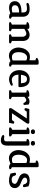

<svg xmlns="http://www.w3.org/2000/svg" viewBox="1818 -2572 951 4628"><g transform="rotate(90 2294.0 -257.5)"><path d="M389 0Q331 0 298 -30Q232 0 167 0Q90 0 49 -38Q8 -76 8 -139Q8 -182 27 -212.5Q46 -243 79.5 -262Q113 -281 158.5 -289.5Q204 -298 257 -298H273Q277 -298 278.5 -299Q280 -300 280 -305V-338Q280 -432 194 -432Q165 -432 137.5 -429Q110 -426 83 -418Q70 -419 60 -424.5Q50 -430 50 -444Q50 -456 58 -464Q66 -472 76 -477Q117 -496 194 -496Q290 -496 336.5 -453Q383 -410 383 -330V-76Q383 -66 399 -59Q411 -56 418 -50Q431 -43 431 -28Q429 -12 416.5 -6Q404 0 389 0ZM280 -236Q280 -241 279 -241.5Q278 -242 273 -242Q224 -240 192 -232.5Q160 -225 141 -212.5Q122 -200 114 -181.5Q106 -163 106 -141Q106 -127 110 -113.5Q114 -100 124.5 -89.5Q135 -79 152 -72.5Q169 -66 195 -66Q233 -66 269 -75Q280 -78 280 -86Z M993 0H837Q825 0 815 -6Q805 -12 805 -26Q805 -41 818 -47.5Q831 -54 842 -59Q850 -62 857.5 -64Q865 -66 865 -72V-328Q865 -344 860 -360Q855 -376 845 -388.5Q835 -401 821.5 -408.5Q808 -416 790 -416Q767 -416 739.5 -403.5Q712 -391 675 -368V-73Q675 -66 681.5 -64Q688 -62 696 -59Q709 -55 718 -49Q723 -46 728 -40.5Q733 -35 733 -26Q733 -12 723.5 -6Q714 0 701 0H545Q533 0 523 -6Q513 -12 513 -26Q513 -41 525.5 -47.5Q538 -54 550 -59Q558 -62 565 -64Q572 -66 572 -72V-412Q572 -418 565.5 -418Q559 -418 553 -419Q547 -420 541 -420.5Q535 -421 530 -423Q524 -425 518.5 -429.5Q513 -434 513 -444Q513 -453 522.5 -461Q532 -469 546.5 -475Q561 -481 576.5 -484.5Q592 -488 604 -488H642Q656 -488 665.5 -480.5Q675 -473 675 -458V-437Q711 -464 746.5 -479.5Q782 -495 819 -495Q856 -495 883.5 -482.5Q911 -470 930 -447.5Q949 -425 958 -394.5Q967 -364 967 -328L966 -73Q966 -66 973 -64Q980 -62 988 -59Q1002 -56 1011 -49Q1016 -46 1021 -40.5Q1026 -35 1026 -26Q1026 -12 1015.5 -6Q1005 0 993 0Z M1432 -492V-495V-635Q1432 -640 1426 -640Q1420 -640 1415 -641Q1410 -642 1404 -643Q1398 -644 1393 -646Q1387 -648 1382 -653Q1377 -658 1375 -668Q1376 -677 1387 -685.5Q1398 -694 1412 -700Q1426 -706 1441 -709.5Q1456 -713 1466 -713H1506Q1522 -713 1530 -704.5Q1538 -696 1538 -682V-78Q1538 -70 1541.5 -66.5Q1545 -63 1553 -59L1562 -56Q1572 -52 1578.5 -46Q1585 -40 1587 -29Q1587 -12 1573 -6Q1559 0 1545 0Q1485 0 1454 -34Q1418 -17 1385 -7Q1352 3 1320 3Q1266 3 1229 -20.5Q1192 -44 1169 -78Q1146 -112 1135.5 -150.5Q1125 -189 1125 -219Q1125 -263 1137 -313Q1149 -363 1176 -405Q1203 -447 1245.5 -475Q1288 -503 1350 -503Q1368 -503 1387.5 -500Q1407 -497 1430 -492ZM1437 -410Q1437 -416 1428 -420Q1395 -435 1365 -435Q1340 -435 1317 -421.5Q1294 -408 1276 -382Q1258 -356 1247.5 -318.5Q1237 -281 1237 -233Q1237 -150 1269 -110Q1301 -70 1348 -70Q1355 -70 1370 -70.5Q1385 -71 1400 -73.5Q1415 -76 1426 -81.5Q1437 -87 1437 -97Z M2051 -226H1779Q1781 -152 1816 -109Q1851 -66 1908 -66Q1928 -66 1953.5 -71.5Q1979 -77 2012 -89Q2024 -89 2035.5 -84.5Q2047 -80 2047 -65Q2047 -52 2029 -40Q2011 -28 1986.5 -19Q1962 -10 1937 -4.5Q1912 1 1898 1Q1846 1 1804 -18Q1762 -37 1732 -70.5Q1702 -104 1686 -149.5Q1670 -195 1670 -249Q1670 -301 1686 -346.5Q1702 -392 1731 -425.5Q1760 -459 1800.5 -478.5Q1841 -498 1891 -498Q1987 -498 2033.5 -432Q2080 -366 2080 -252Q2080 -239 2072 -232.5Q2064 -226 2051 -226ZM1881 -432Q1836 -432 1813.5 -397.5Q1791 -363 1783 -293Q1783 -288 1784 -287.5Q1785 -287 1789 -287H1979Q1984 -287 1985 -287.5Q1986 -288 1986 -293Q1983 -332 1976 -359Q1969 -386 1956.5 -402Q1944 -418 1925.5 -425Q1907 -432 1881 -432Z M2483 -345Q2473 -344 2467.5 -348.5Q2462 -353 2460 -358Q2458 -360 2457 -362.5Q2456 -365 2454 -367Q2453 -371 2448 -377L2428 -403Q2413 -415 2396 -415Q2363 -415 2314 -370V-73Q2314 -66 2320.5 -64Q2327 -62 2335 -59Q2348 -55 2357 -49Q2362 -46 2367 -40.5Q2372 -35 2372 -26Q2372 -12 2362.5 -6Q2353 0 2340 0H2184Q2172 0 2162 -6Q2152 -12 2152 -26Q2152 -41 2164.5 -47.5Q2177 -54 2189 -59Q2197 -62 2204 -64Q2211 -66 2211 -72V-412Q2211 -418 2204.5 -417.5Q2198 -417 2192 -419Q2179 -419 2169 -422Q2163 -424 2157.5 -429Q2152 -434 2152 -444Q2152 -453 2161.5 -461Q2171 -469 2185.5 -475Q2200 -481 2215.5 -484.5Q2231 -488 2243 -488H2281Q2295 -488 2304.5 -480.5Q2314 -473 2314 -458V-443Q2364 -493 2426 -493Q2440 -493 2457 -489Q2474 -485 2498 -476L2509 -374V-373Q2509 -372 2509.5 -371.5Q2510 -371 2510 -370Q2510 -355 2500.5 -350Q2491 -345 2483 -345Z M2709 -70H2870Q2874 -70 2877 -74.5Q2880 -79 2882 -82Q2886 -88 2888 -92Q2896 -106 2905.5 -116Q2915 -126 2929 -126Q2961 -126 2961 -94L2939 0H2617Q2585 0 2585 -31Q2585 -42 2588 -50.5Q2591 -59 2596 -68L2839 -432V-433L2840 -434Q2840 -436 2840 -436.5Q2840 -437 2835 -433H2839H2840Q2842 -431 2841 -429.5Q2840 -428 2840 -427H2836H2676Q2668 -427 2664.5 -420.5Q2661 -414 2656 -406Q2653 -401 2650.5 -395.5Q2648 -390 2643 -385Q2638 -380 2632 -376Q2626 -372 2617 -372Q2603 -372 2594 -379.5Q2585 -387 2585 -403L2607 -488H2929Q2945 -488 2953 -479.5Q2961 -471 2961 -457Q2961 -437 2948 -420Z M3155 -526Q3129 -526 3114 -538.5Q3099 -551 3099 -575Q3098 -601 3113.5 -613Q3129 -625 3155 -625Q3181 -625 3196.5 -612.5Q3212 -600 3212 -575Q3212 -550 3196.5 -538Q3181 -526 3155 -526ZM3238 0H3082Q3070 0 3060 -6Q3050 -12 3050 -26Q3050 -40 3061 -49.5Q3072 -59 3086 -66Q3091 -68 3095.5 -70Q3100 -72 3104 -75Q3109 -79 3109 -82V-416Q3109 -422 3102.5 -422Q3096 -422 3090 -423Q3084 -424 3078 -424.5Q3072 -425 3067 -427Q3061 -429 3055.5 -434Q3050 -439 3050 -449Q3050 -458 3059.5 -466Q3069 -474 3083.5 -480Q3098 -486 3113.5 -489.5Q3129 -493 3141 -493H3179Q3193 -493 3202.5 -485.5Q3212 -478 3212 -463V-83Q3212 -76 3219 -72.5Q3226 -69 3234 -65Q3247 -59 3256 -52Q3261 -47 3265.5 -41Q3270 -35 3270 -26Q3270 -12 3260.5 -6Q3251 0 3238 0Z M3433 -525Q3407 -525 3392 -537.5Q3377 -550 3377 -575Q3377 -625 3433 -625Q3459 -625 3474 -612.5Q3489 -600 3489 -575Q3489 -550 3474 -537.5Q3459 -525 3433 -525ZM3366 198Q3337 198 3313 192.5Q3289 187 3271.5 179Q3254 171 3244 162Q3234 153 3234 145Q3234 130 3243.5 122.5Q3253 115 3269 115Q3294 121 3324 121Q3357 121 3371.5 108Q3386 95 3386 69V-414Q3386 -419 3380 -419Q3374 -419 3368 -420Q3363 -421 3357 -421.5Q3351 -422 3346 -424Q3340 -426 3334.5 -431Q3329 -436 3328 -446Q3328 -456 3338.5 -464.5Q3349 -473 3363.5 -479Q3378 -485 3393 -488.5Q3408 -492 3418 -492H3457Q3489 -492 3489 -461V51Q3489 118 3459 158Q3429 198 3366 198Z M3904 -492V-495V-635Q3904 -640 3898 -640Q3892 -640 3887 -641Q3882 -642 3876 -643Q3870 -644 3865 -646Q3859 -648 3854 -653Q3849 -658 3847 -668Q3848 -677 3859 -685.5Q3870 -694 3884 -700Q3898 -706 3913 -709.5Q3928 -713 3938 -713H3978Q3994 -713 4002 -704.5Q4010 -696 4010 -682V-78Q4010 -70 4013.5 -66.5Q4017 -63 4025 -59L4034 -56Q4044 -52 4050.5 -46Q4057 -40 4059 -29Q4059 -12 4045 -6Q4031 0 4017 0Q3957 0 3926 -34Q3890 -17 3857 -7Q3824 3 3792 3Q3738 3 3701 -20.5Q3664 -44 3641 -78Q3618 -112 3607.5 -150.5Q3597 -189 3597 -219Q3597 -263 3609 -313Q3621 -363 3648 -405Q3675 -447 3717.5 -475Q3760 -503 3822 -503Q3840 -503 3859.5 -500Q3879 -497 3902 -492ZM3909 -410Q3909 -416 3900 -420Q3867 -435 3837 -435Q3812 -435 3789 -421.5Q3766 -408 3748 -382Q3730 -356 3719.5 -318.5Q3709 -281 3709 -233Q3709 -150 3741 -110Q3773 -70 3820 -70Q3827 -70 3842 -70.5Q3857 -71 3872 -73.5Q3887 -76 3898 -81.5Q3909 -87 3909 -97Z M4327 1Q4290 1 4250 -7.5Q4210 -16 4162 -36L4142 -140Q4142 -157 4153 -162.5Q4164 -168 4178 -168Q4201 -168 4209 -146L4224 -105Q4232 -88 4252 -75.5Q4272 -63 4308 -63Q4364 -63 4388 -86Q4412 -109 4412 -144Q4412 -161 4385.5 -181.5Q4359 -202 4293 -225Q4227 -248 4193 -284Q4159 -320 4159 -371Q4159 -433 4206 -465Q4253 -497 4334 -497Q4366 -497 4399.5 -490.5Q4433 -484 4471 -467L4492 -362Q4492 -348 4482.5 -341.5Q4473 -335 4460 -335Q4447 -335 4437.5 -340.5Q4428 -346 4424 -357L4410 -397Q4396 -417 4381.5 -427.5Q4367 -438 4342 -438Q4297 -438 4278.5 -420.5Q4260 -403 4260 -377Q4260 -357 4286.5 -334.5Q4313 -312 4378 -289Q4513 -242 4513 -141Q4513 -69 4464 -34Q4415 1 4327 1Z"/></g></svg>

Font: Jura
Style: Bold
Weight: 700
Designer: Ed Merritt
Foundry: Ten by Twenty
Version: Version 1.007